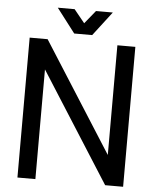

<svg xmlns="http://www.w3.org/2000/svg" viewBox="-59 -939 801 988"><g transform="rotate(5 341.5 -444.5)"><path d="M161.1 -722.7H68.4V0H161.1V-566.4L521.5 0H614.3V-722.7H521.5V-156.2ZM286.1 -888.7H199.2L294.9 -763.7H387.7ZM396.5 -888.7 294.9 -763.7H387.7L483.4 -888.7Z"/></g></svg>

Font: Giphurs SC
Style: Regular
Weight: 400
Version: Version 0.920